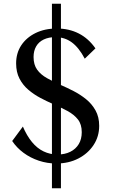

<svg xmlns="http://www.w3.org/2000/svg" viewBox="-20 -862 604 1024"><path d="M280 10Q232 10 187 -5Q142 -20 105.5 -47Q69 -74 45 -110L102 -187Q123 -138 150.5 -104.5Q178 -71 212.5 -54.5Q247 -38 287 -38Q326 -38 355 -52.5Q384 -67 400 -93.5Q416 -120 416 -157Q416 -199 395.5 -225Q375 -251 340 -270Q305 -289 261 -308Q229 -322 195 -340Q161 -358 131.5 -383Q102 -408 84 -442.5Q66 -477 66 -524Q66 -579 93.5 -620.5Q121 -662 170 -686Q219 -710 283 -710Q348 -710 400 -683.5Q452 -657 489 -604L432 -549Q401 -608 363 -636Q325 -664 275 -664Q240 -664 213.5 -651.5Q187 -639 173 -615Q159 -591 159 -558Q159 -517 178 -490.5Q197 -464 231 -445Q265 -426 308 -407Q338 -394 373 -376Q408 -358 439 -333Q470 -308 489.5 -273Q509 -238 509 -191Q509 -134 479 -88.5Q449 -43 397.5 -16.5Q346 10 280 10ZM257 142V-842H305V142Z"/></svg>

Font: Sutasoma
Style: Regular
Weight: 400
Designer: Izhar Fathurrohim, Akbar Rohmanto, Arusyal Khofiqoini
Foundry: Kiwari Kolektiv
Version: Version 1.102